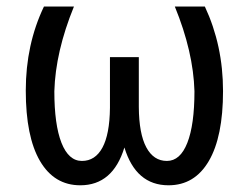

<svg xmlns="http://www.w3.org/2000/svg" viewBox="-20 -548 751 578"><path d="M311 -223.1V-376H397.9V-226.1Q398.4 -145.5 420.4 -104.5Q442.4 -63.5 482.4 -63.5Q522.5 -63.5 543.9 -117.9Q565.4 -172.4 565.4 -273.4Q562 -392.1 506.3 -528.3H596.7Q651.4 -411.6 651.4 -273.9Q651.4 -136.2 608.6 -63.2Q565.9 9.8 487.3 9.8Q389.2 9.8 354.5 -104Q319.8 9.8 221.7 9.8Q143.1 9.8 100.3 -63.5Q57.6 -136.7 57.6 -275.4Q57.6 -414.1 112.3 -528.3H202.6Q147 -392.1 143.6 -273.4Q143.6 -172.9 165 -118.2Q186.5 -63.5 226.6 -63.5Q266.6 -63.5 288.3 -103.5Q310.1 -143.6 311 -223.1Z"/></svg>

Font: RobotoCondensed-Regular
Style: Regular
Weight: 400
Designer: Google
Version: Version 2.001201; 2014